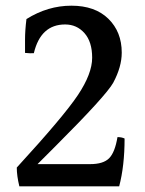

<svg xmlns="http://www.w3.org/2000/svg" viewBox="-20 -703 509 675"><path d="M297 -126Q343 -126 363.5 -146.5Q384 -167 393 -221Q408 -221 418 -216Q418 -120 399 -48H48Q39 -85 39 -114Q204 -294 254 -369Q304 -444 304 -500Q304 -556 277 -586.5Q250 -617 209 -617Q123 -617 99 -516Q87 -515 68 -517Q68 -532 68 -564Q68 -596 73 -636Q148 -683 231 -683Q314 -683 361 -637Q408 -591 408 -518Q408 -468 378 -412Q353 -367 175 -189Q134 -148 112 -126Z"/></svg>

Font: Halant Medium
Style: Regular
Weight: 500
Designer: Hitesh Malaviya (Devanagari), Satya Rajpurohit (Latin)
Foundry: Indian Type Foundry
Version: Version 1.101;PS 1.0;hotconv 1.0.78;makeotf.lib2.5.61930; tt